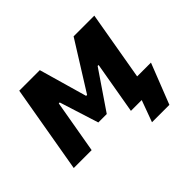

<svg xmlns="http://www.w3.org/2000/svg" viewBox="-142 -732 1071 1071"><g transform="rotate(-45 393.5 -196.0)"><path d="M112 -520H274.2L355.4 -235.8H363L540.8 -520H704.2L614.2 0H473L526.4 -308.4H518.8L365.2 -82.8H298.6L225.4 -314H217.8L163.2 0H22ZM558.2 0H532L560.8 -111.4H742.4L648.4 128H511.2Z"/></g></svg>

Font: Fixel Italic Variable 20240409 Display Thin
Style: Italic
Weight: 100
Italic angle: -10°
Designer: AlfaBravo + MacPaw
Foundry: Kyrylo Tkachov, Marchela Mozhyna, Serhii Makarenko, Maria Weinstein, Zakhar Kryvoshyya
Version: Version 1.211;Glyphs 3.2 (3225)